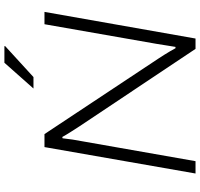

<svg xmlns="http://www.w3.org/2000/svg" viewBox="-38 -870 908 872"><g transform="rotate(-90 416.0 -434.0)"><path d="M64 0 184 -686H243L587 -167Q594 -157 602.5 -143Q611 -129 619.5 -115Q628 -101 633 -91H639Q642 -108 645.5 -131Q649 -154 653 -178L742 -686H798L677 0H630L279 -526Q268 -543 253 -566.5Q238 -590 230 -605L224 -604Q222 -584 218 -557.5Q214 -531 210 -512L120 0ZM450 -736 567 -868H642L643 -865L502 -736Z"/></g></svg>

Font: Archivo SemiExpanded Thin
Style: Italic
Weight: 250
Width: 6
Italic angle: -10°
Designer: Hector Gatti
Foundry: Omnibus-Type
Version: Version 2.001